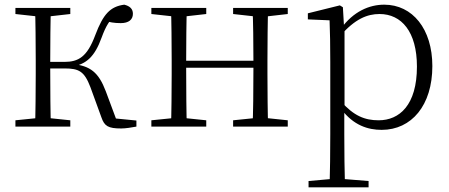

<svg xmlns="http://www.w3.org/2000/svg" viewBox="-20 -542 1923 822"><path d="M46 0H281V-27L175 -38H155L46 -27ZM46 -482 155 -470H175L281 -482V-508H46ZM130 0H198C196 -48 195 -158 195 -254V-273C195 -349 196 -460 198 -508H130C132 -460 133 -349 133 -283V-226C133 -158 132 -48 130 0ZM414 -40C427 -2 443 8 499 8C517 8 543 4 564 0V-26L442 -38L484 -14L433 -151C402 -233 366 -260 291 -268V-257C349 -268 385 -298 415 -381C434 -433 449 -454 474 -479L429 -453C449 -447 468 -443 497 -443C531 -443 549 -458 549 -483C549 -504 536 -516 512 -522C452 -514 422 -482 388 -392C353 -298 316 -277 255 -277H163V-249H256C318 -249 341 -237 367 -169Z M712 0H780C778 -48 777 -158 777 -256V-275C777 -349 778 -460 780 -508H712C714 -460 715 -349 715 -283V-226C715 -158 714 -48 712 0ZM1061 0H1128C1126 -48 1125 -158 1125 -226V-283C1125 -349 1126 -460 1128 -508H1061C1064 -460 1065 -349 1065 -275V-256C1065 -158 1064 -48 1061 0ZM628 0H863V-27L757 -38H737L628 -27ZM628 -482 737 -470H757L863 -482V-508H628ZM978 0H1212V-27L1107 -38H1086L978 -27ZM978 -482 1086 -470H1107L1212 -482V-508H978ZM745 -252H1095V-282H745Z M1301 260H1558V233L1434 223H1413L1301 233ZM1391 260H1457C1455 199 1454 101 1454 32V-71L1455 -80V-420L1453 -425L1448 -511L1435 -519L1298 -485V-459L1391 -455C1393 -405 1394 -347 1394 -278V32C1394 102 1393 199 1391 260ZM1614 14C1742 14 1831 -91 1831 -259C1831 -418 1746 -522 1625 -522C1561 -522 1493 -493 1440 -420H1428L1437 -389C1500 -461 1552 -482 1605 -482C1699 -482 1765 -406 1765 -257C1765 -92 1690 -27 1601 -27C1542 -27 1494 -46 1440 -108L1428 -75H1441C1493 -5 1556 14 1614 14Z"/></svg>

Font: Source Han Serif TW VF
Style: Regular
Weight: 250
Designer: Ryoko NISHIZUKA 西塚涼子 (kana & ideographs); Frank Grießhammer (Latin, Greek & Cyrillic); Wenlong ZHANG 张文龙 (bopomofo); San
Foundry: Adobe
Version: Version 2.002;hotconv 1.1.0;makeotfexe 2.6.0